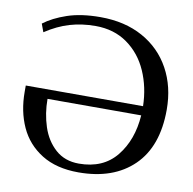

<svg xmlns="http://www.w3.org/2000/svg" viewBox="-80 -791 887 882"><g transform="rotate(10 363.5 -350.0)"><path d="M692 -344Q692 -172 598.5 -81Q505 10 342 10Q239 10 170 -33Q101 -76 68 -148.5Q35 -221 35 -312V-341H582Q580 -429 547.5 -503Q515 -577 452.5 -621.5Q390 -666 304 -666Q240 -666 184 -649.5Q128 -633 72 -596L58 -634Q100 -666 164.5 -688Q229 -710 319 -710Q433 -710 517 -663.5Q601 -617 646.5 -534Q692 -451 692 -344ZM581 -298H144Q144 -230 164 -169Q184 -108 227.5 -69Q271 -30 337 -30Q450 -30 511.5 -106Q573 -182 581 -298Z"/></g></svg>

Font: Trirong Medium
Style: Regular
Weight: 500
Designer: Katatrad Team
Foundry: CadsonDemak
Version: Version 1.001